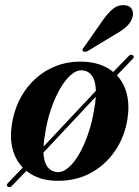

<svg xmlns="http://www.w3.org/2000/svg" viewBox="-20 -708 554 763"><path d="M11.5 34Q2 29 11.5 19.5L70.5 -42Q42 -71.5 30.2 -115.2Q18.5 -159 27.5 -215.5Q39.5 -290 78.2 -346.2Q117 -402.5 175.8 -433.5Q234.5 -464.5 306 -463Q382 -461.5 430 -422L490 -484Q498.5 -493.5 507 -489Q516 -484 508 -474.5L444.5 -408.5Q472.5 -379 483.8 -335Q495 -291 486.5 -235Q475 -163.5 436.8 -107.8Q398.5 -52 339.8 -20.2Q281 11.5 207.5 10.5Q133 10 85 -29L28.5 29.5Q20 39 11.5 34ZM159.5 -178Q154 -149 153 -125.5L361 -347Q360 -386.5 346 -406.2Q332 -426 308.5 -428.5Q285 -430.5 262 -410.5Q239 -390.5 218.5 -355Q198 -319.5 182.5 -273.8Q167 -228 159.5 -178ZM207 -24Q230 -22.5 253 -42.8Q276 -63 296 -98.5Q316 -134 331.2 -179Q346.5 -224 354 -272.5Q359.5 -300.5 360.5 -323.5L152.5 -101.5Q154.5 -63 169 -44.5Q183.5 -26 207 -24ZM387.5 -626Q408.5 -656.5 429.2 -673Q450 -689.5 474 -687.5Q497 -686 504.5 -670.5Q512 -655 506 -638Q499 -616.5 481 -600.8Q463 -585 436.5 -570.5L327.5 -504.5Q314 -499 309.5 -505.5Q306.5 -509 308.8 -513.2Q311 -517.5 315 -522Z"/></svg>

Font: Fraunces 72pt SemiBold
Style: Italic
Weight: 600
Italic angle: -16°
Version: Version 1.000;[b76b70a41]